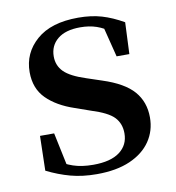

<svg xmlns="http://www.w3.org/2000/svg" viewBox="-68 -604 624 682"><g transform="rotate(-10 244.0 -263.5)"><path d="M228 16Q176 16 133.5 4.5Q91 -7 49 -28L52 -153H103L131 -20L88 -24V-60Q118 -40 148.5 -29.5Q179 -19 221 -19Q284 -19 316.5 -43.5Q349 -68 349 -110Q349 -145 327.5 -168Q306 -191 245 -210L191 -229Q128 -250 91.5 -286.5Q55 -323 55 -382Q55 -451 107.5 -497Q160 -543 258 -543Q305 -543 342.5 -532Q380 -521 420 -498L415 -384H369L337 -511L374 -500V-469Q344 -490 318 -499Q292 -508 259 -508Q206 -508 177.5 -484.5Q149 -461 149 -422Q149 -389 171.5 -366.5Q194 -344 250 -326L304 -308Q381 -283 414.5 -244.5Q448 -206 448 -150Q448 -102 422.5 -64.5Q397 -27 348 -5.5Q299 16 228 16Z"/></g></svg>

Font: Noto Serif TC ExtraLight SemiBold
Style: Regular
Weight: 600
Version: Version 2.003-H1;hotconv 1.1.1;makeotfexe 2.6.0